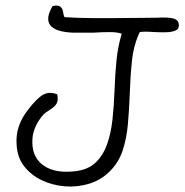

<svg xmlns="http://www.w3.org/2000/svg" viewBox="-20 -630 667 694"><path d="M376 -10Q345 21 302.5 34Q260 47 215 43.5Q170 40 131 21.5Q92 3 67 -29.5Q42 -62 40 -108Q35 -175 82 -234Q114 -276 136.5 -288Q159 -300 187 -289Q191 -270 185.5 -257.5Q180 -245 157 -231Q143 -222 138 -217Q94 -168 97 -111Q99 -57 140 -30Q181 -3 251 -11Q297 -16 324.5 -41.5Q352 -67 366.5 -107Q381 -147 386.5 -197.5Q392 -248 394 -304Q396 -360 401 -411Q406 -462 420 -508Q404 -514 377 -514Q350 -514 319 -512H317H292Q287 -512 282.5 -512Q278 -512 274 -512Q265 -512 257 -512Q249 -512 242 -512Q117 -518 170 -608L175 -609Q206 -615 209 -581Q210 -576 211 -573Q212 -570 213 -568Q256 -565 317 -564.5Q378 -564 442 -565Q480 -565 505 -565.5Q530 -566 540 -566H547Q588 -568 605.5 -563.5Q623 -559 626 -545Q629 -527 616 -520.5Q603 -514 582 -513.5Q561 -513 541 -514H540Q498 -517 485 -514Q463 -467 457 -410.5Q451 -354 449 -291Q447 -236 442.5 -183.5Q438 -131 423.5 -86.5Q409 -42 376 -10Z"/></svg>

Font: Yuji Hentaigana Akebono
Style: Regular
Weight: 400
Designer: Kataoka Yuji
Foundry: Kinuta Font Factory
Version: Version 3.002